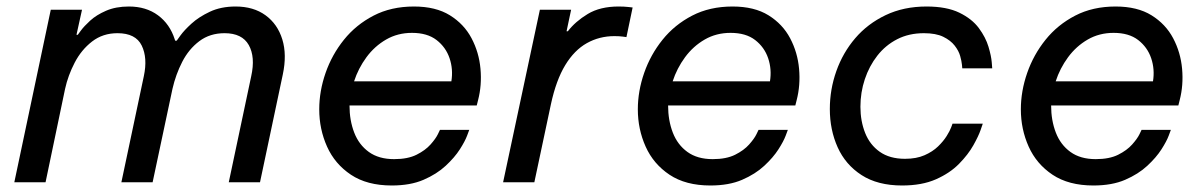

<svg xmlns="http://www.w3.org/2000/svg" viewBox="-20 -560 3698 590"><path d="M120 0H24L136 -530H232L215 -453H219Q219 -453 228.5 -466Q238 -479 257 -496.5Q276 -514 306 -527Q336 -540 376 -540Q429 -540 465.5 -513Q502 -486 517 -439Q532 -392 519 -331L449 0H353L422 -326Q434 -382 415.5 -420Q397 -458 341 -458Q296 -458 263 -432.5Q230 -407 209.5 -367.5Q189 -328 180 -287ZM449 0H353L446 -435H523Q523 -435 534.5 -451Q546 -467 568.5 -487.5Q591 -508 625 -524Q659 -540 704 -540Q759 -540 796 -513Q833 -486 847.5 -439Q862 -392 849 -331L779 0H683L752 -326Q765 -385 744.5 -421.5Q724 -458 670 -458Q625 -458 592.5 -433.5Q560 -409 540 -370Q520 -331 510 -287Z M1184 10Q1108 10 1058.5 -23Q1009 -56 985 -109.5Q961 -163 961 -224Q961 -280 980.5 -336Q1000 -392 1037 -438Q1074 -484 1128 -512Q1182 -540 1252 -540Q1319 -540 1362.5 -513Q1406 -486 1429 -442.5Q1452 -399 1456.5 -348.5Q1461 -298 1449 -252L1445 -236H1054Q1054 -190 1068.5 -152.5Q1083 -115 1113.5 -93Q1144 -71 1191 -71Q1233 -71 1260 -84.5Q1287 -98 1303 -116Q1319 -134 1325.5 -147.5Q1332 -161 1332 -161H1422Q1422 -161 1415.5 -143.5Q1409 -126 1393 -101Q1377 -76 1349.5 -50.5Q1322 -25 1281.5 -7.5Q1241 10 1184 10ZM1068 -310H1367Q1373 -347 1361.5 -381Q1350 -415 1321.5 -437Q1293 -459 1246 -459Q1202 -459 1166.5 -438.5Q1131 -418 1106 -384Q1081 -350 1068 -310Z M1622 0H1526L1639 -530H1735L1721 -464H1725Q1748 -494 1786 -517Q1824 -540 1881 -540Q1898 -540 1911 -538.5Q1924 -537 1924 -537L1905 -446Q1905 -446 1894 -447.5Q1883 -449 1868 -449Q1822 -449 1783.5 -427.5Q1745 -406 1717 -360Q1689 -314 1673 -240Z M2163 10Q2087 10 2037.5 -23Q1988 -56 1964 -109.5Q1940 -163 1940 -224Q1940 -280 1959.5 -336Q1979 -392 2016 -438Q2053 -484 2107 -512Q2161 -540 2231 -540Q2298 -540 2341.5 -513Q2385 -486 2408 -442.5Q2431 -399 2435.5 -348.5Q2440 -298 2428 -252L2424 -236H2033Q2033 -190 2047.5 -152.5Q2062 -115 2092.5 -93Q2123 -71 2170 -71Q2212 -71 2239 -84.5Q2266 -98 2282 -116Q2298 -134 2304.5 -147.5Q2311 -161 2311 -161H2401Q2401 -161 2394.5 -143.5Q2388 -126 2372 -101Q2356 -76 2328.5 -50.5Q2301 -25 2260.5 -7.5Q2220 10 2163 10ZM2047 -310H2346Q2352 -347 2340.5 -381Q2329 -415 2300.5 -437Q2272 -459 2225 -459Q2181 -459 2145.5 -438.5Q2110 -418 2085 -384Q2060 -350 2047 -310Z M2752 10Q2677 10 2627.5 -22Q2578 -54 2554 -107.5Q2530 -161 2530 -225Q2530 -285 2550 -341.5Q2570 -398 2608 -442.5Q2646 -487 2701.5 -513.5Q2757 -540 2827 -540Q2889 -540 2928 -521Q2967 -502 2988 -473.5Q3009 -445 3017.5 -416.5Q3026 -388 3027.5 -369Q3029 -350 3029 -350H2937Q2937 -350 2936 -361Q2935 -372 2930.5 -388Q2926 -404 2913.5 -420Q2901 -436 2878.5 -447Q2856 -458 2819 -458Q2773 -458 2737 -439.5Q2701 -421 2676 -389Q2651 -357 2637.5 -316.5Q2624 -276 2624 -232Q2624 -188 2638.5 -151.5Q2653 -115 2683.5 -93.5Q2714 -72 2761 -72Q2796 -72 2821 -83Q2846 -94 2862.5 -110Q2879 -126 2889 -142Q2899 -158 2903 -169Q2907 -180 2907 -180H3000Q3000 -180 2993.5 -161Q2987 -142 2971 -113.5Q2955 -85 2927 -56.5Q2899 -28 2856 -9Q2813 10 2752 10Z M3340 10Q3264 10 3214.5 -23Q3165 -56 3141 -109.5Q3117 -163 3117 -224Q3117 -280 3136.5 -336Q3156 -392 3193 -438Q3230 -484 3284 -512Q3338 -540 3408 -540Q3475 -540 3518.5 -513Q3562 -486 3585 -442.5Q3608 -399 3612.5 -348.5Q3617 -298 3605 -252L3601 -236H3210Q3210 -190 3224.5 -152.5Q3239 -115 3269.5 -93Q3300 -71 3347 -71Q3389 -71 3416 -84.5Q3443 -98 3459 -116Q3475 -134 3481.5 -147.5Q3488 -161 3488 -161H3578Q3578 -161 3571.5 -143.5Q3565 -126 3549 -101Q3533 -76 3505.5 -50.5Q3478 -25 3437.5 -7.5Q3397 10 3340 10ZM3224 -310H3523Q3529 -347 3517.5 -381Q3506 -415 3477.5 -437Q3449 -459 3402 -459Q3358 -459 3322.5 -438.5Q3287 -418 3262 -384Q3237 -350 3224 -310Z"/></svg>

Font: Be Vietnam Pro Variable Thin
Style: Italic
Weight: 100
Italic angle: -12°
Designer: Lam Bao, Tony Le, Vietanh Nguyen
Foundry: Yellow Type Foundry
Version: Version 1.002